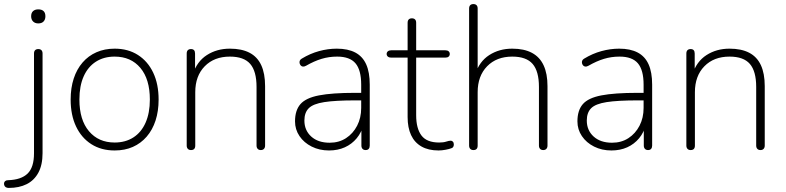

<svg xmlns="http://www.w3.org/2000/svg" viewBox="-79 -731 3859 943"><path d="M-36 192Q-45 192 -50.5 188.5Q-56 185 -58 179Q-60 173 -59 167.5Q-58 162 -53 158Q-48 154 -39 154Q25 152 56.5 121.5Q88 91 88 22V-468Q88 -479 93.5 -484.5Q99 -490 109 -490Q119 -490 124.5 -484.5Q130 -479 130 -468V21Q130 79 109.5 117Q89 155 52 173.5Q15 192 -36 192ZM109 -616Q93 -616 83.5 -625.5Q74 -635 74 -651Q74 -668 83.5 -676.5Q93 -685 109 -685Q126 -685 135 -676.5Q144 -668 144 -651Q144 -635 135 -625.5Q126 -616 109 -616Z M484 8Q418 8 369.5 -23Q321 -54 294.5 -110Q268 -166 268 -242Q268 -299 283 -345Q298 -391 326.5 -424Q355 -457 395 -474.5Q435 -492 484 -492Q550 -492 598.5 -461Q647 -430 673.5 -374Q700 -318 700 -242Q700 -185 685 -139Q670 -93 641.5 -60Q613 -27 573.5 -9.5Q534 8 484 8ZM484 -31Q537 -31 576 -56Q615 -81 636 -128.5Q657 -176 657 -242Q657 -342 610.5 -397.5Q564 -453 484 -453Q431 -453 392 -428Q353 -403 332 -356Q311 -309 311 -242Q311 -142 358 -86.5Q405 -31 484 -31Z M859 6Q849 6 843.5 0Q838 -6 838 -16V-468Q838 -479 843.5 -484.5Q849 -490 859 -490Q869 -490 874 -484.5Q879 -479 879 -468V-366H868Q888 -429 937 -460.5Q986 -492 1050 -492Q1108 -492 1146.5 -472Q1185 -452 1204 -411Q1223 -370 1223 -308V-16Q1223 -6 1217.5 0Q1212 6 1202 6Q1192 6 1186.5 0Q1181 -6 1181 -16V-304Q1181 -381 1150 -417Q1119 -453 1050 -453Q973 -453 926.5 -405.5Q880 -358 880 -278V-16Q880 6 859 6Z M1537 8Q1490 8 1452 -11Q1414 -30 1392 -62.5Q1370 -95 1370 -135Q1370 -189 1396.5 -219.5Q1423 -250 1487.5 -262.5Q1552 -275 1665 -275H1706V-238H1667Q1568 -238 1513.5 -229.5Q1459 -221 1437.5 -199.5Q1416 -178 1416 -139Q1416 -91 1449.5 -60.5Q1483 -30 1540 -30Q1586 -30 1620.5 -52.5Q1655 -75 1675 -113.5Q1695 -152 1695 -201V-315Q1695 -387 1667 -420Q1639 -453 1577 -453Q1537 -453 1500.5 -442Q1464 -431 1424 -408Q1415 -403 1408.5 -404Q1402 -405 1398 -409.5Q1394 -414 1392.5 -420.5Q1391 -427 1393.5 -433Q1396 -439 1403 -443Q1444 -468 1488 -480Q1532 -492 1575 -492Q1630 -492 1666 -473Q1702 -454 1719.5 -415Q1737 -376 1737 -315V-16Q1737 -6 1732 0Q1727 6 1717 6Q1707 6 1701.5 0Q1696 -6 1696 -16V-121H1707Q1697 -81 1673 -52Q1649 -23 1614.5 -7.5Q1580 8 1537 8Z M2075 8Q2025 8 1991 -11.5Q1957 -31 1940 -67.5Q1923 -104 1923 -156V-448H1842Q1832 -448 1826 -453Q1820 -458 1820 -466Q1820 -474 1826 -479Q1832 -484 1842 -484H1923V-619Q1923 -630 1928.5 -635.5Q1934 -641 1944 -641Q1954 -641 1959.5 -635.5Q1965 -630 1965 -619V-484H2108Q2119 -484 2124.5 -479Q2130 -474 2130 -466Q2130 -458 2124.5 -453Q2119 -448 2108 -448H1965V-165Q1965 -100 1991 -65.5Q2017 -31 2078 -31Q2099 -31 2112.5 -35.5Q2126 -40 2135 -40Q2141 -40 2145.5 -35Q2150 -30 2150 -21Q2150 -16 2147.5 -10.5Q2145 -5 2138 -3Q2128 1 2109.5 4.5Q2091 8 2075 8Z M2246 6Q2236 6 2230.5 0Q2225 -6 2225 -16V-689Q2225 -700 2230.5 -705.5Q2236 -711 2246 -711Q2256 -711 2261.5 -705.5Q2267 -700 2267 -689V-366H2255Q2275 -429 2324 -460.5Q2373 -492 2437 -492Q2495 -492 2533.5 -471.5Q2572 -451 2591 -410Q2610 -369 2610 -308V-16Q2610 -6 2604.5 0Q2599 6 2589 6Q2579 6 2573.5 0Q2568 -6 2568 -16V-304Q2568 -381 2537 -417Q2506 -453 2437 -453Q2360 -453 2313.5 -405.5Q2267 -358 2267 -278V-16Q2267 6 2246 6Z M2924 8Q2877 8 2839 -11Q2801 -30 2779 -62.5Q2757 -95 2757 -135Q2757 -189 2783.5 -219.5Q2810 -250 2874.5 -262.5Q2939 -275 3052 -275H3093V-238H3054Q2955 -238 2900.5 -229.5Q2846 -221 2824.5 -199.5Q2803 -178 2803 -139Q2803 -91 2836.5 -60.5Q2870 -30 2927 -30Q2973 -30 3007.5 -52.5Q3042 -75 3062 -113.5Q3082 -152 3082 -201V-315Q3082 -387 3054 -420Q3026 -453 2964 -453Q2924 -453 2887.5 -442Q2851 -431 2811 -408Q2802 -403 2795.5 -404Q2789 -405 2785 -409.5Q2781 -414 2779.5 -420.5Q2778 -427 2780.5 -433Q2783 -439 2790 -443Q2831 -468 2875 -480Q2919 -492 2962 -492Q3017 -492 3053 -473Q3089 -454 3106.5 -415Q3124 -376 3124 -315V-16Q3124 -6 3119 0Q3114 6 3104 6Q3094 6 3088.5 0Q3083 -6 3083 -16V-121H3094Q3084 -81 3060 -52Q3036 -23 3001.5 -7.5Q2967 8 2924 8Z M3313 6Q3303 6 3297.5 0Q3292 -6 3292 -16V-468Q3292 -479 3297.5 -484.5Q3303 -490 3313 -490Q3323 -490 3328 -484.5Q3333 -479 3333 -468V-366H3322Q3342 -429 3391 -460.5Q3440 -492 3504 -492Q3562 -492 3600.5 -472Q3639 -452 3658 -411Q3677 -370 3677 -308V-16Q3677 -6 3671.5 0Q3666 6 3656 6Q3646 6 3640.5 0Q3635 -6 3635 -16V-304Q3635 -381 3604 -417Q3573 -453 3504 -453Q3427 -453 3380.5 -405.5Q3334 -358 3334 -278V-16Q3334 6 3313 6Z"/></svg>

Font: Nunito ExtraLight
Style: Regular
Weight: 200
Designer: Vernon Adams
Foundry: Vernon Adams
Version: Version 3.602;April 4, 2023;FontCreator 14.0.0.2856 64-bit